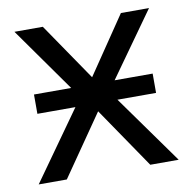

<svg xmlns="http://www.w3.org/2000/svg" viewBox="-66 -601 660 666"><g transform="rotate(-10 264.5 -268.0)"><path d="M56 -310H187L27 -536H127L265 -334L402 -536H501L340 -310H474V-242H338L511 0H411L265 -214L117 0H18L190 -242H56Z"/></g></svg>

Font: Noto IKEA Simplified Chinese
Style: Regular
Weight: 400
Designer: Monotype Design Team
Foundry: Monotype Imaging Inc.
Version: Version 1.100